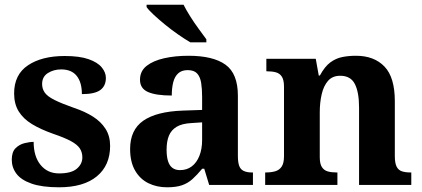

<svg xmlns="http://www.w3.org/2000/svg" viewBox="-20 -786 1794 816"><path d="M231 10Q159 10 114.5 -5.5Q70 -21 50 -47.5Q30 -74 30 -107Q30 -140 46 -156Q62 -172 84 -177.5Q106 -183 123 -183Q123 -121 152.5 -85Q182 -49 231 -49Q283 -49 306.5 -69Q330 -89 330 -117Q330 -139 319 -155.5Q308 -172 281 -186.5Q254 -201 207 -217Q153 -236 116 -258.5Q79 -281 59.5 -312.5Q40 -344 40 -389Q40 -469 99 -508.5Q158 -548 255 -548Q318 -548 356.5 -534.5Q395 -521 412.5 -499.5Q430 -478 430 -455Q430 -421 406.5 -403.5Q383 -386 328 -386Q328 -436 306 -463.5Q284 -491 240 -491Q208 -491 183.5 -475.5Q159 -460 159 -429Q159 -408 170.5 -392Q182 -376 212 -361Q242 -346 296 -327Q341 -312 375 -290.5Q409 -269 428.5 -238.5Q448 -208 448 -166Q448 -83 391.5 -36.5Q335 10 231 10Z M690 10Q646 10 610.5 -7.5Q575 -25 554 -61.4Q533 -97.7 533 -153Q533 -234 589 -273Q645 -312 757 -316L839 -318.8V-374Q839 -407.6 835 -433.3Q831 -459 818 -473.5Q805 -488 777.5 -488Q752 -488 737 -474Q722 -460 716 -435.5Q710 -411 710 -380Q643 -380 609 -395Q575 -410 575 -447Q575 -483.8 603 -505.9Q631 -528 677.9 -538.5Q724.8 -549 780.8 -549Q886 -549 938.5 -511Q991 -473 991 -379.4V-124.1Q991 -96.6 996.5 -81.3Q1002 -66 1015.7 -59.5Q1029.4 -53 1051 -53H1055V0H869L848 -69H839.4Q817 -42 797.5 -24.5Q778 -7 753 1.5Q728 10 690 10ZM744.8 -63Q774 -63 794.8 -78.7Q815.7 -94.3 827.3 -123.3Q839 -152.3 839 -191V-266L794 -263Q754 -261 730.9 -247.3Q707.9 -233.5 697.9 -209.3Q688 -185.1 688 -149.4Q688 -121 694 -101.5Q700 -82 712.8 -72.5Q725.6 -63 744.8 -63ZM789 -606Q765 -620 737 -639.5Q709 -659 682 -681Q655 -703 633.5 -723Q612 -743 603 -756V-766H760Q771 -744 788 -717Q805 -690 824 -664Q843 -638 857 -619V-606Z M1107 0V-53H1109Q1132 -53 1149.5 -58Q1167 -63 1177 -77.7Q1187 -92.4 1187 -121.8V-417.6Q1187 -446 1178 -460Q1169 -474 1153 -478.5Q1137 -483 1115 -483H1112V-536H1322L1334.7 -465H1339.5Q1360 -503 1383.5 -520.5Q1407 -538 1434.3 -543.5Q1461.7 -549 1492.9 -549Q1570 -549 1614 -503.2Q1658 -457.4 1658 -356V-123.5Q1658 -93 1665.5 -78Q1673 -63 1688 -58Q1703 -53 1725 -53H1728V0H1506V-329Q1506 -394 1488.1 -429Q1470.3 -464 1425.8 -464Q1393 -464 1374.2 -442.5Q1355.3 -420.9 1347.2 -385.5Q1339 -350.1 1339 -309V-118Q1339 -90 1348 -76Q1357 -62 1373 -57.5Q1389 -53 1411 -53H1414V0Z"/></svg>

Font: Noto Serif Kannada
Style: Regular
Weight: 400
Designer: Universal Thirst, Indian Type Foundry and the Monotype Design Team
Foundry: Monotype Imaging Inc.
Version: Version 2.003